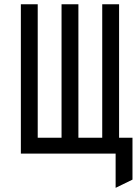

<svg xmlns="http://www.w3.org/2000/svg" viewBox="-20 -720 656 900"><path d="M522 160.5V0H476.8V-74.5H601V122ZM77.8 0V-700H156.8V-74.5H268.5V-700H347.5V-74.5H459.2V-700H538.2V0Z"/></svg>

Font: Overpass Mono Light
Style: Regular
Weight: 300
Monospace: yes
Designer: Delve Withrington, Dave Bailey
Foundry: Delve Fonts LLC
Version: Version 4.000